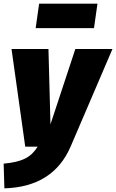

<svg xmlns="http://www.w3.org/2000/svg" viewBox="-41 -802 635 1050"><path d="M473 -648 492 -782H173L154 -648ZM574 -534H371L235 -122L224 -534H22L97 0H165C127 60 81 83 -21 93L-17 228C159 223 281 148 345 0Z"/></svg>

Font: Fira Sans Heavy
Style: Italic
Weight: 900
Italic angle: -8°
Designer: bBox Type GmbH & Carrois Corporate GbR & Edenspiekermann AG
Foundry: bBox Type GmbH & Carrois Corporate GbR & Edenspiekermann AG
Version: Version 4.301;PS 004.301;hotconv 1.0.88;makeotf.lib2.5.64775